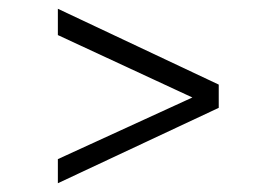

<svg xmlns="http://www.w3.org/2000/svg" viewBox="-20 -560 599 438"><path d="M112 -142V-197L459 -356L479 -345V-314ZM112 -480V-540L479 -367V-331L459 -319Z"/></svg>

Font: Roboto Serif 36pt Light
Style: Regular
Weight: 300
Designer: Greg Gazdowicz
Foundry: Commercial Type
Version: Version 1.008